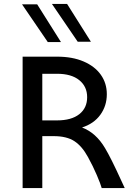

<svg xmlns="http://www.w3.org/2000/svg" viewBox="-20 -956 664 976"><path d="M95 -668H270Q348 -668 405 -643.5Q462 -619 492.5 -576Q523 -533 523 -477Q523 -418 490 -372.5Q457 -327 397 -308Q468 -281 514 -203Q544 -153 596 -39L614 0H497Q492 -19 472.5 -65Q453 -111 427 -158Q397 -213 358 -238.5Q319 -264 253 -264H195V0H95ZM270 -344Q343 -344 383 -375.5Q423 -407 423 -462Q423 -516 383 -548.5Q343 -581 270 -581H195V-344ZM223 -742 92 -934H169L290 -742ZM375 -744 244 -936H321L442 -744Z"/></svg>

Font: Madhuban
Style: Regular
Weight: 400
Designer: jaikishan Patel
Foundry: MagicType
Version: Version 1.000